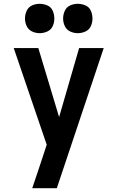

<svg xmlns="http://www.w3.org/2000/svg" viewBox="-20 -987 616 1007"><path d="M149 0H278L524 -735H395L290 -373L181 -735H52L225 -228L206 -170Q192 -128 178 -85.5Q164 -43 149 0ZM388 -813Q409 -813 428.5 -822Q448 -831 456.5 -850Q465 -869 465 -890Q465 -911 456.5 -930.5Q448 -950 428.5 -958.5Q409 -967 388 -967Q367 -967 348 -958.5Q329 -950 320 -930.5Q311 -911 311 -890Q311 -869 320 -850Q329 -831 348 -822Q367 -813 388 -813ZM188 -813Q209 -813 228.5 -822Q248 -831 256.5 -850Q265 -869 265 -890Q265 -911 256.5 -930.5Q248 -950 228.5 -958.5Q209 -967 188 -967Q167 -967 148 -958.5Q129 -950 120 -930.5Q111 -911 111 -890Q111 -869 120 -850Q129 -831 148 -822Q167 -813 188 -813Z"/></svg>

Font: Iosevka Sparkle
Style: Bold
Weight: 700
Designer: Belleve Invis
Foundry: Belleve Invis
Version: Version 4.5.0; ttfautohint (v1.8.3)